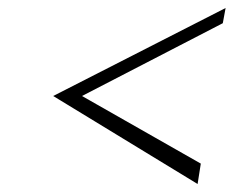

<svg xmlns="http://www.w3.org/2000/svg" viewBox="-20 -522 584 480"><path d="M113 -282 474 -62 482 -113 185 -282 537 -464 544 -502Z"/></svg>

Font: Charger Sport
Style: HLExtObl
Weight: 100
Designer: Jasper
Foundry: Cannot Into Space Fonts
Version: Version 1.1